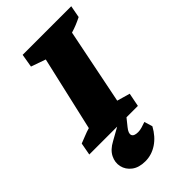

<svg xmlns="http://www.w3.org/2000/svg" viewBox="-252 -608 880 880"><g transform="rotate(-45 188.0 -167.5)"><path d="M-23 0 -12 -60Q7 -67 25 -74.5Q43 -82 61 -87L144 -449L73 -474L84 -539H399L388 -480Q370 -471 353 -464Q336 -457 316 -451L242 -84L305 -66L292 0ZM137 204Q96 204 71 185Q46 166 39.5 137.5Q33 109 47 81Q61 53 97 34L204 -26H239L190 35Q171 58 176 72Q181 86 208 86Q220 86 233.5 82Q247 78 261 73L273 113Q249 157 213.5 180.5Q178 204 137 204Z"/></g></svg>

Font: Piazzolla SC ExtraBold
Style: Italic
Weight: 800
Italic angle: -11.3°
Designer: Juan Pablo del Peral
Foundry: Huerta Tipografica
Version: Version 1.330